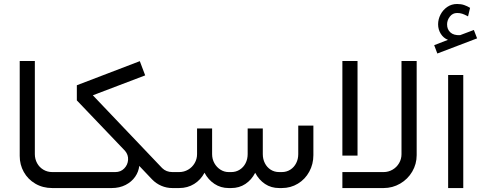

<svg xmlns="http://www.w3.org/2000/svg" viewBox="-20 -952 2446 972"><path d="M278.8 -80.9H244.7Q219.7 -80.9 199.5 -93Q179.3 -105 167.8 -126Q156.4 -146.9 156.4 -171.6V-643.2H79.8V-162.6Q79.8 -118.3 100.5 -81.3Q121.2 -44.2 158.9 -22.1Q196.6 0 244.7 0H278.8Z M278.8 0H545.5Q585.1 0 615.8 -15.8Q646.4 -31.5 664.2 -57.2Q681.9 -82.9 685 -112.1L749.8 -43.9Q770.4 -22.6 797 -11.3Q823.5 0 852.7 0H858.6V-80.9H852.7Q821.3 -80.9 800.9 -101.1L450 -469.6L715 -570.4L687.8 -642.4L369 -520.4V-443.8L613.1 -188.3Q630.1 -168.1 628.4 -142.7Q626.7 -117.4 608.8 -99.1Q591 -80.9 563.8 -80.9H278.8Q260.9 -72.1 254.2 -56.3Q247.4 -40.5 254.2 -24.7Q260.9 -8.9 278.8 0Z M857.5 0H886.9Q929.6 0 963 -20.8Q996.5 -41.7 1015.3 -77.6Q1033.9 -42.1 1065.7 -21.1Q1097.5 0 1137.7 0H1150.6Q1191.1 0 1222.3 -20.7Q1253.4 -41.4 1271.9 -77.2Q1290.7 -41.4 1321.7 -20.7Q1352.7 0 1393.5 0H1406.6Q1451.6 0 1488.2 -22.3Q1524.8 -44.5 1545.6 -82.8Q1566.5 -121 1566.5 -166.7V-316H1489.9V-171.6Q1489.9 -146.6 1479.3 -125.9Q1468.8 -105.2 1449.8 -93.1Q1430.7 -80.9 1406.6 -80.9H1393.5Q1369 -80.9 1350.1 -93.1Q1331.3 -105.2 1320.9 -125.9Q1310.4 -146.6 1310.4 -171.6V-301.8H1233.8V-171.6Q1233.8 -146.6 1223.3 -125.9Q1212.8 -105.2 1193.7 -93.1Q1174.7 -80.9 1150.6 -80.9H1137.7Q1115 -80.9 1095.8 -93.2Q1076.6 -105.5 1065.2 -126.1Q1053.8 -146.7 1053.8 -171.6V-301.8H977.6V-171.6Q977.6 -146.9 965.4 -126.1Q953.3 -105.2 932.5 -93.1Q911.6 -80.9 886.9 -80.9H857.5Q839.6 -72.1 832.9 -56.3Q826.1 -40.5 832.9 -24.7Q839.6 -8.9 857.5 0Z M1790 -164.2V-643.2H1713.3V-164.2ZM1713.3 -80.9V0H1921.9Q1967.3 0 2005.9 -22.5Q2044.5 -45 2066.9 -83.2Q2089.4 -121.5 2089.4 -166.7V-643.2H2012.6V-171.6Q2012.6 -146.9 2000.4 -126.1Q1988.3 -105.2 1967.4 -93.1Q1946.4 -80.9 1921.9 -80.9Z M2248.7 0H2325.3V-572.2H2248.7ZM2194 -681.1 2395.3 -757.8 2378.9 -800.3 2309.2 -774Q2276.6 -772.5 2259.8 -788.2Q2243 -803.9 2243.4 -828.9Q2243.4 -849.8 2257.4 -868Q2271.4 -886.2 2294 -886.2Q2308.1 -886.4 2319.8 -882.5Q2331.5 -878.6 2344.9 -871.5Q2346 -870.9 2347.2 -870.2Q2348.5 -869.5 2349.4 -869L2359.8 -912.3Q2344.9 -921.4 2329.5 -926.6Q2314 -931.8 2294 -931.8Q2265.9 -931.8 2244.1 -916.8Q2222.3 -901.8 2210.1 -878.1Q2197.9 -854.4 2197.9 -828.9Q2197.9 -802.4 2211.5 -780.8Q2225.1 -759.2 2247.8 -750.3L2178.1 -723.3Z"/></svg>

Font: Arad-VF Thin Dots1
Style: Regular
Weight: 100
Designer: Mohammad Darvishi
Version: Version 1.000;August 30, 2024;FontCreator 15.0.0.2992 64-bit